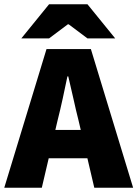

<svg xmlns="http://www.w3.org/2000/svg" viewBox="-30 -880 644 900"><path d="M-10 0 188 -650H396L594 0H412L338 -316Q326 -363 314 -418Q302 -473 290 -522H286Q276 -473 264 -418Q252 -363 240 -316L166 0ZM132 -138V-271H450V-138ZM70 -700 200 -860H380L510 -700H380L292 -766H288L200 -700Z"/></svg>

Font: Source Sans 3 ExtraLight Black
Style: Regular
Weight: 900
Version: Version 3.052;hotconv 1.1.0;makeotfexe 2.6.0